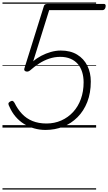

<svg xmlns="http://www.w3.org/2000/svg" viewBox="-20 -1030 873 1550"><path d="M347 19Q300 19 256 6.5Q212 -6 174 -29.5Q136 -53 106 -88Q76 -123 56 -169Q48 -183 48 -192.5Q48 -202 61 -210Q75 -218 82.5 -215Q90 -212 97 -200Q122 -149 157.5 -111Q193 -73 242.5 -53Q292 -33 355 -33Q420 -33 475 -57.5Q530 -82 570.5 -126Q611 -170 633 -231Q655 -292 655 -365Q655 -411 643 -449Q631 -487 607.5 -514Q584 -541 548.5 -556Q513 -571 466 -571Q420 -571 377 -556.5Q334 -542 295.5 -517Q257 -492 222 -461Q213 -453 200.5 -452Q188 -451 180.5 -458Q173 -465 177 -478L334 -980Q336 -988 342.5 -993Q349 -998 360 -998H821Q827 -998 830.5 -993Q834 -988 833 -979Q832 -964 824.5 -956Q817 -948 808 -948H377L248 -535Q276 -560 313 -579.5Q350 -599 390.5 -610.5Q431 -622 471 -622Q549 -622 603 -589Q657 -556 685 -499.5Q713 -443 713 -372Q713 -279 684.5 -206.5Q656 -134 605.5 -83.5Q555 -33 489 -7Q423 19 347 19ZM0 490H756V500H0ZM0 -20H756V0H0ZM0 -505H756V-500H0ZM0 -1010H756V-1000H0Z"/></svg>

Font: Playwrite AU QLD Guides
Style: Regular
Weight: 400
Designer: Veronika Burian, José Scaglione
Foundry: TypeTogether
Version: Version 1.003